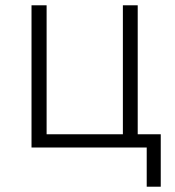

<svg xmlns="http://www.w3.org/2000/svg" viewBox="-20 -557 662 725"><path d="M534 148V0H99V-537H156V-50H444V-537H500V-50H587V148Z"/></svg>

Font: IBM Plex Sans JP Light
Style: Regular
Weight: 300
Designer: Mike Abbink; Paul van der Laan; Pieter van Rosmalen; Wujin Sim; Yejin Wi; Jinhee Kim; Boomi Park; Yona Kim; Kichan Ma
Foundry: Sandoll Inc.
Version: Version 1.002